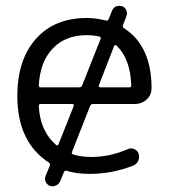

<svg xmlns="http://www.w3.org/2000/svg" viewBox="-20 -615 591 665"><path d="M328.1 -479.5Q331.1 -486.3 324.2 -488.3Q304.7 -493.2 280.3 -493.2Q205.1 -493.2 161.1 -445.3Q119.1 -400.4 114.3 -319.3Q114.3 -312.5 121.1 -312.5H253.9Q261.7 -312.5 264.6 -319.3ZM383.8 -457Q377.9 -461.9 375 -455.1L322.3 -319.3Q321.3 -316.4 322.8 -314.5Q324.2 -312.5 327.1 -312.5H427.7Q434.6 -312.5 434.6 -319.3Q431.6 -411.1 383.8 -457ZM235.4 -248Q236.3 -251 234.9 -252.9Q233.4 -254.9 230.5 -254.9H121.1Q114.3 -254.9 114.3 -247.1Q119.1 -161.1 173.8 -113.3Q179.7 -108.4 182.6 -115.2ZM302.7 -254.9Q294.9 -254.9 292 -248L229.5 -88.9Q226.6 -82 233.4 -80.1Q260.7 -71.3 295.9 -71.3Q360.4 -71.3 422.9 -98.6Q433.6 -103.5 444.8 -98.6Q456.1 -93.8 460 -83Q463.9 -70.3 459 -58.6Q454.1 -46.9 442.4 -42Q370.1 -12.7 290 -12.7Q246.1 -12.7 210.9 -23.4Q204.1 -25.4 201.2 -18.6L188.5 12.7Q183.6 23.4 173.8 27.3Q168 30.3 162.1 30.3Q157.2 30.3 152.3 28.3Q142.6 24.4 138.2 14.6Q133.8 4.9 137.7 -4.9L152.3 -41Q155.3 -47.9 149.4 -51.8Q40 -123 40 -282.2Q40 -408.2 104.5 -480.5Q168.9 -552.7 280.3 -552.7Q312.5 -552.7 346.7 -543.9Q353.5 -542 356.4 -548.8L368.2 -578.1Q372.1 -587.9 381.8 -592.8Q387.7 -594.7 393.6 -594.7Q398.4 -594.7 402.3 -593.8Q413.1 -589.8 417.5 -579.6Q421.9 -569.3 418 -559.6L406.2 -528.3Q403.3 -521.5 409.2 -517.6Q504.9 -456.1 504.9 -309.6Q504.9 -287.1 489.3 -271.5Q471.7 -254.9 447.3 -254.9Z"/></svg>

Font: Gen Jyuu Gothic P Normal
Style: Regular
Weight: 300
Designer: [Source Han Sans]
Ryoko NISHIZUKA  (kana & ideographs); Paul D. Hunt (Latin, Greek & Cyrillic); Wenlong ZHANG  (bopomofo
Version: Version 1.002.20150607